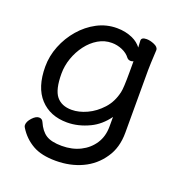

<svg xmlns="http://www.w3.org/2000/svg" viewBox="-121 -591 822 871"><g transform="rotate(20 290.0 -155.5)"><path d="M125 30Q142 69 168 85.5Q194 102 244 102Q294 102 333 82.5Q372 63 395 28Q418 -7 418 -55V-101Q384 -54 338 -32Q284 -6 230 -6Q148 -6 99.5 -58.5Q51 -111 51 -211Q51 -262 70.5 -311Q90 -360 124 -399.5Q158 -439 202.5 -462.5Q247 -486 298 -486Q340 -486 375 -470Q401 -458 418 -436Q418 -442 417 -450.5Q416 -459 416 -469Q416 -485 441 -485Q458 -485 477 -477Q499 -468 499 -453V-452Q495 -379 495 -355V-53Q495 20 460 70Q425 122 368 148.5Q311 175 241.5 175Q172 175 130 151Q86 126 59 82Q55 76 55 70Q55 53 72 34.5Q89 16 104 16Q119 16 125 30ZM299 -415Q264 -415 233.5 -397Q203 -379 180 -348.5Q157 -318 144 -281Q131 -244 131 -206Q131 -129 156 -98Q181 -67 230 -67Q265 -67 303 -84.5Q341 -102 372 -136Q403 -170 414 -220Q419 -240 419 -318V-370Q413 -367 406 -367Q395 -367 388 -375Q374 -394 349.5 -404.5Q325 -415 299 -415Z"/></g></svg>

Font: Moon Stars Kai
Style: Bold
Weight: 700
Designer: GuiWonder
Version: Version 1.101